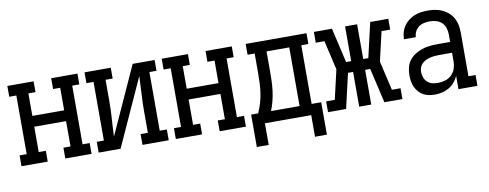

<svg xmlns="http://www.w3.org/2000/svg" viewBox="-58 -807 3117 1225"><g transform="rotate(-10 1500.0 -194.0)"><path d="M23 0V-70H69V-450H23V-520H193V-450H147V-304H353V-450H307V-520H477V-450H431V-70H477V0H307V-70H353V-234H147V-70H193V0Z M523 0V-70H569V-450H523V-520H693V-450H647V-312Q647 -255 643 -198Q639 -141 637 -84L835 -520H977V-450H931V-70H977V0H807V-70H854V-208Q854 -265 857.5 -322Q861 -379 863 -436L665 0Z M1023 0V-70H1069V-450H1023V-520H1193V-450H1147V-304H1353V-450H1307V-520H1477V-450H1431V-70H1477V0H1307V-70H1353V-234H1147V-70H1193V0Z M1523 140V-70H1569Q1582 -100 1591.5 -131.5Q1601 -163 1605.5 -195Q1610 -227 1611.5 -259.5Q1613 -292 1613 -325V-450H1567V-520H1961V-450H1915V-70H1977V140H1900V0H1600V140ZM1837 -70V-450H1690V-325Q1690 -293 1689 -260.5Q1688 -228 1684 -195.5Q1680 -163 1672 -131.5Q1664 -100 1652 -70Z M2009 0V-70H2065L2109 -260L2065 -450H2009V-520H2126L2178 -295H2211V-520H2289V-295H2322L2374 -520H2491V-450H2435L2391 -260L2435 -70H2491V0H2374L2322 -225H2289V0H2211V-225H2178L2126 0Z M2701 8Q2682 8 2662.5 4.5Q2643 1 2626 -8.5Q2609 -18 2596 -33Q2583 -48 2575 -65.5Q2567 -83 2564 -102.5Q2561 -122 2561 -141Q2561 -166 2567 -191Q2573 -216 2588 -236Q2603 -256 2624.5 -270Q2646 -284 2669.5 -292Q2693 -300 2718 -303Q2743 -306 2768 -306H2854V-355Q2854 -376 2847.5 -396.5Q2841 -417 2826 -431.5Q2811 -446 2790 -452Q2769 -458 2749 -458Q2730 -458 2711 -454Q2692 -450 2677 -439Q2662 -428 2653 -410.5Q2644 -393 2644 -374Q2644 -374 2644 -374Q2644 -374 2644 -374H2567Q2567 -374 2567 -374Q2567 -374 2567 -374Q2567 -397 2573 -418.5Q2579 -440 2591.5 -458.5Q2604 -477 2622 -491Q2640 -505 2661 -513.5Q2682 -522 2704 -525Q2726 -528 2749 -528Q2772 -528 2796 -524Q2820 -520 2841.5 -510Q2863 -500 2881 -484Q2899 -468 2910.5 -447Q2922 -426 2926.5 -402.5Q2931 -379 2931 -355V-70H2977V0H2854V-86Q2844 -64 2828.5 -45.5Q2813 -27 2792.5 -15Q2772 -3 2748.5 2.5Q2725 8 2701 8ZM2732 -62Q2756 -62 2779.5 -69Q2803 -76 2820.5 -92.5Q2838 -109 2846 -132.5Q2854 -156 2854 -180V-236H2768Q2753 -236 2738.5 -234.5Q2724 -233 2710 -229.5Q2696 -226 2682.5 -219.5Q2669 -213 2658.5 -202.5Q2648 -192 2643 -178Q2638 -164 2638 -149Q2638 -131 2644.5 -113.5Q2651 -96 2664.5 -83.5Q2678 -71 2695.5 -66.5Q2713 -62 2732 -62Z"/></g></svg>

Font: Iosevka Slab
Style: Regular
Weight: 400
Monospace: yes
Designer: Belleve Invis
Foundry: Belleve Invis
Version: Version 11.2.4; ttfautohint (v1.8.3)